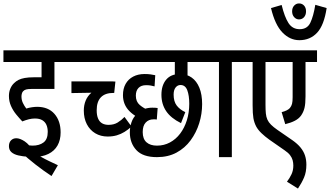

<svg xmlns="http://www.w3.org/2000/svg" viewBox="-20 -915 1922 1118"><path d="M183 -225Q166 -225 148 -220.5Q130 -216 110 -208Q92 -227 74 -249Q56 -271 44 -298Q32 -325 32 -356Q32 -379 40 -398.5Q48 -418 62 -431Q73 -442 87.5 -449.5Q102 -457 124 -461Q146 -465 178 -465H222V-554H0V-622H378V-554H297V-397H163Q143 -397 132 -394Q121 -391 114 -383Q110 -379 107.5 -370.5Q105 -362 105 -354Q105 -333 113 -316Q121 -299 133 -283Q149 -288 166 -290.5Q183 -293 196 -293Q261 -293 297 -252Q333 -211 333 -144Q333 -100 315 -68Q297 -36 261.5 -18.5Q226 -1 174 -1Q172 -1 163.5 -1Q155 -1 145 -2Q113 -4 87 -10Q61 -16 46.5 -29Q32 -42 32 -64Q32 -85 44 -97.5Q56 -110 75 -110Q96 -110 123.5 -92Q151 -74 183 -24Q197 -14 219 -1.5Q241 11 267 23.5Q293 36 317 47L280 110Q230 77 185.5 42Q141 7 103 -28L86 -90Q105 -79 128 -73Q151 -67 169 -67Q209 -67 233.5 -85.5Q258 -104 258 -147Q258 -170 250.5 -187.5Q243 -205 226.5 -215Q210 -225 183 -225Z M746 -178Q726 -160 705 -147Q684 -134 660 -127Q636 -120 607 -120Q566 -120 534.5 -139Q503 -158 485.5 -192Q468 -226 468 -271Q468 -303 479 -329.5Q490 -356 512 -375L396 -373V-441H610Q623 -441 634.5 -441Q646 -441 652 -440L645 -374H641Q592 -374 567.5 -348.5Q543 -323 543 -273Q543 -244 551 -225Q559 -206 574.5 -197Q590 -188 612 -188Q643 -188 665 -201.5Q687 -215 705 -234ZM366 -622H673V-554H366ZM1072 -554V-449H998V-554H664V-622H1203V-554ZM894 -67Q935 -67 969.5 -85.5Q1004 -104 1029 -137Q1054 -170 1068 -214.5Q1082 -259 1082 -311Q1082 -359 1070.5 -389.5Q1059 -420 1031 -420Q1014 -420 1002.5 -405.5Q991 -391 991 -364Q991 -324 1009 -300.5Q1027 -277 1059 -262L1034 -198Q975 -227 947.5 -268Q920 -309 920 -363Q920 -418 947.5 -451Q975 -484 1027 -484Q1067 -484 1096 -463.5Q1125 -443 1141 -404Q1157 -365 1157 -309Q1157 -252 1140 -197.5Q1123 -143 1090 -98Q1057 -53 1008 -26.5Q959 0 894 0Q812 0 774 -41Q736 -82 736 -145Q736 -174 745.5 -202.5Q755 -231 776 -250Q778 -252 779 -254.5Q780 -257 782 -259Q798 -273 820.5 -280.5Q843 -288 867 -288Q875 -288 884 -287.5Q893 -287 898 -286L893 -219Q889 -220 883 -220Q877 -220 873 -220Q846 -220 828.5 -201.5Q811 -183 811 -146Q811 -106 833 -86.5Q855 -67 894 -67ZM828 -215Q773 -229 734.5 -267Q696 -305 696 -361Q696 -399 711.5 -426.5Q727 -454 755.5 -469Q784 -484 822 -484Q840 -484 856 -482Q872 -480 884 -477L880 -412Q868 -415 857.5 -417Q847 -419 831 -419Q802 -419 786.5 -403Q771 -387 771 -358Q771 -323 794 -303.5Q817 -284 846 -273Z M1330 -554V0H1255V-554H1191V-622H1406V-554Z M1826 -554H1759V-354Q1759 -311 1753 -286.5Q1747 -262 1733 -242Q1720 -224 1697 -212Q1674 -200 1641 -192L1620 -262Q1636 -266 1648.5 -272Q1661 -278 1668 -286Q1677 -297 1680.5 -310.5Q1684 -324 1684 -349V-554H1526V-304Q1526 -275 1528 -254.5Q1530 -234 1537 -218.5Q1544 -203 1558 -189Q1572 -175 1595 -159L1682 -99Q1712 -78 1730 -56Q1748 -34 1756 -9.5Q1764 15 1764 44Q1764 87 1750.5 118.5Q1737 150 1715 183L1651 143Q1667 122 1677.5 99.5Q1688 77 1688 49Q1688 33 1684 18Q1680 3 1669 -11.5Q1658 -26 1637 -40L1548 -102Q1523 -120 1503 -139Q1483 -158 1472 -178Q1460 -201 1455.5 -227Q1451 -253 1451 -302V-554H1394V-622H1826Z M1681 -849Q1681 -870 1693 -882.5Q1705 -895 1721 -895Q1739 -895 1750.5 -882.5Q1762 -870 1762 -849Q1762 -828 1750.5 -815Q1739 -802 1721 -802Q1705 -802 1693 -815Q1681 -828 1681 -849ZM1882 -868Q1867 -768 1826.5 -724.5Q1786 -681 1723 -681Q1668 -681 1624.5 -726Q1581 -771 1558 -868L1620 -886Q1637 -816 1660 -780.5Q1683 -745 1725 -745Q1769 -745 1787 -782.5Q1805 -820 1816 -887Z"/></svg>

Font: Noto Sans ExtraCondensed
Style: Regular
Weight: 400
Width: 2
Designer: Monotype Design Team
Foundry: Monotype Imaging Inc.
Version: Version 2.013